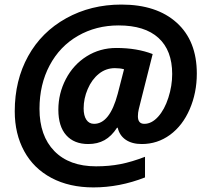

<svg xmlns="http://www.w3.org/2000/svg" viewBox="-20 -734 896 845"><path d="M846.2 -410.2Q846.2 -325.7 814.9 -253.4Q783.7 -181.2 728.3 -140.6Q672.9 -100.1 604 -100.1Q561 -100.1 533.4 -118.9Q505.9 -137.7 498 -171.9H495.1Q470.7 -134.3 439.9 -117.2Q409.2 -100.1 368.2 -100.1Q306.2 -100.1 271.5 -138.9Q236.8 -177.7 236.8 -251Q236.8 -322.8 269.8 -386Q302.7 -449.2 361.3 -486.1Q419.9 -522.9 492.2 -522.9Q582.5 -522.9 651.9 -496.1L600.1 -291Q594.7 -269.5 590.8 -253.7Q586.9 -237.8 586.9 -222.2Q586.9 -189 615.2 -189Q647.5 -189 675.8 -220.2Q704.1 -251.5 720.9 -303.7Q737.8 -356 737.8 -408.2Q737.8 -512.2 677.5 -567.1Q617.2 -622.1 502 -622.1Q402.8 -622.1 323 -576.2Q243.2 -530.3 198.5 -446.3Q153.8 -362.3 153.8 -254.9Q153.8 -136.2 219.2 -69.1Q284.7 -2 402.8 -2Q460 -2 510 -11.7Q560.1 -21.5 618.2 -43.9V46.9Q505.9 90.8 391.1 90.8Q285.2 90.8 206.5 49.1Q127.9 7.3 86.4 -68.8Q44.9 -145 44.9 -244.1Q44.9 -380.4 103.8 -486.8Q162.6 -593.3 271.2 -653.6Q379.9 -713.9 514.2 -713.9Q669.4 -713.9 757.8 -634Q846.2 -554.2 846.2 -410.2ZM485.8 -434.1Q445.8 -434.1 414.8 -408.9Q383.8 -383.8 366 -342Q348.1 -300.3 348.1 -256.8Q348.1 -225.1 360.1 -207Q372.1 -189 394 -189Q462.9 -189 498 -320.8L525.9 -429.2Q508.3 -434.1 485.8 -434.1Z"/></svg>

Font: Zoram GWebM
Style: Bold Italic
Weight: 700
Italic angle: -12°
Foundry: Ascender Corporation
Version: Version 1.000